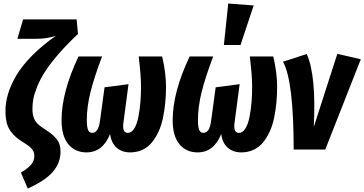

<svg xmlns="http://www.w3.org/2000/svg" viewBox="-20 -853 2078 1095"><path d="M138.2 222.2 99.1 130.9Q136.2 109.9 156 87.6Q175.8 65.4 175.8 36.1Q175.8 13.7 162.8 -2.4Q149.9 -18.6 119.1 -37.1Q90.3 -54.7 72.5 -69.8Q54.7 -85 39.6 -106.2Q24.4 -127.4 17.8 -155.3Q11.2 -183.1 11.2 -221.2Q11.2 -268.6 25.9 -317.6Q40.5 -366.7 72.5 -421.6Q104.5 -476.6 162.1 -534.9Q219.7 -593.3 298.8 -648.9Q246.6 -631.8 189.9 -631.8H79.1L111.8 -742.2H417L424.8 -659.2Q359.4 -598.1 310.5 -541Q261.7 -483.9 234.6 -440.9Q207.5 -397.9 191.2 -356.7Q174.8 -315.4 169.9 -287.6Q165 -259.8 165 -231.9Q165 -201.2 172.9 -180.7Q180.7 -160.2 195.6 -146Q210.4 -131.8 240.2 -112.8Q284.7 -84.5 304.9 -57.6Q325.2 -30.8 325.2 11.2Q325.2 77.1 280.5 127.9Q235.8 178.7 138.2 222.2Z M473.1 16.1Q408.2 16.1 369.6 -30.5Q331.1 -77.1 331.1 -167Q331.1 -327.6 427.7 -530.8H562Q517.6 -413.6 496.3 -328.6Q475.1 -243.7 475.1 -168.9Q475.1 -128.9 482.2 -112.1Q489.3 -95.2 505.9 -95.2Q522.9 -95.2 534.4 -111.6Q545.9 -127.9 550.8 -168L576.2 -355L712.9 -373L685.1 -162.1Q679.7 -131.3 684.8 -113.3Q689.9 -95.2 709 -95.2Q730.5 -95.2 745.8 -120.1Q761.2 -145 769.3 -186.5Q777.3 -228 780.8 -271Q784.2 -314 784.2 -359.9Q784.2 -420.4 771 -530.8H904.8Q926.8 -437 926.8 -357.9Q926.8 -311 922.6 -268.1Q918.5 -225.1 909.7 -181.9Q900.9 -138.7 884.8 -103.8Q868.7 -68.8 846.9 -41.5Q825.2 -14.2 793.2 1Q761.2 16.1 722.2 16.1Q675.3 16.1 644.8 -11Q614.3 -38.1 607.9 -88.9Q565.9 16.1 473.1 16.1Z M1281.7 -833 1426.8 -821.8 1351.6 -596.2H1256.8ZM1106.9 16.1Q1042 16.1 1003.4 -30.5Q964.8 -77.1 964.8 -167Q964.8 -327.6 1061.5 -530.8H1195.8Q1151.4 -413.6 1130.1 -328.6Q1108.9 -243.7 1108.9 -168.9Q1108.9 -128.9 1116 -112.1Q1123 -95.2 1139.6 -95.2Q1156.7 -95.2 1168.2 -111.6Q1179.7 -127.9 1184.6 -168L1210 -355L1346.7 -373L1318.8 -162.1Q1313.5 -131.3 1318.6 -113.3Q1323.7 -95.2 1342.8 -95.2Q1364.3 -95.2 1379.6 -120.1Q1395 -145 1403.1 -186.5Q1411.1 -228 1414.6 -271Q1418 -314 1418 -359.9Q1418 -420.4 1404.8 -530.8H1538.6Q1560.5 -437 1560.5 -357.9Q1560.5 -311 1556.4 -268.1Q1552.2 -225.1 1543.5 -181.9Q1534.7 -138.7 1518.6 -103.8Q1502.4 -68.8 1480.7 -41.5Q1459 -14.2 1427 1Q1395 16.1 1356 16.1Q1309.1 16.1 1278.6 -11Q1248 -38.1 1241.7 -88.9Q1199.7 16.1 1106.9 16.1Z M1729.5 -544.9Q1784.2 -422.4 1769.5 -128.9L1903.8 -545.9L2037.6 -515.1L1835 0H1654.8Q1654.8 -392.1 1593.8 -501Z"/></svg>

Font: Fira Sans Compressed
Style: Bold Italic
Weight: 700
Width: 3
Italic angle: -8°
Designer: Carrois Corporate & Edenspiekermann AG
Foundry: Carrois Corporate GbR & Edenspiekermann AG
Version: Version 4.203;PS 004.203;hotconv 1.0.88;makeotf.lib2.5.64775